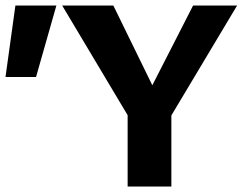

<svg xmlns="http://www.w3.org/2000/svg" viewBox="-37 -678 891 698"><path d="M448 -224 189 -658H375L549 -302ZM427 0V-314H586V0ZM566 -225 483 -302 665 -658H825ZM94 -398H-17L19 -658H168Z"/></svg>

Font: Ysabeau Office ExtraBold
Style: Regular
Weight: 800
Designer: Christian Thalmann (Catharsis Fonts)
Version: Version 2.001;gftools[0.9.30]; featfreeze: tnum,lnum,ss02